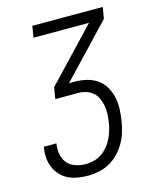

<svg xmlns="http://www.w3.org/2000/svg" viewBox="-112 -812 724 896"><g transform="rotate(-15 250.0 -363.5)"><path d="M202 8Q177 8 153 4Q129 0 108 -10Q87 -20 71 -37Q55 -54 45.5 -75.5Q36 -97 34 -121.5Q32 -146 36 -171L37 -176H98L97 -172Q93 -147 98 -122Q103 -97 118.5 -79.5Q134 -62 157.5 -54.5Q181 -47 206 -47Q225 -47 245 -52Q265 -57 282 -68.5Q299 -80 312.5 -96Q326 -112 335 -130Q344 -148 350 -167.5Q356 -187 359 -206Q362 -226 363 -246.5Q364 -267 360.5 -286Q357 -305 349.5 -322.5Q342 -340 328 -352.5Q314 -365 295 -371Q276 -377 256 -377H146L155 -432L390 -680H122L131 -735H471L462 -680L227 -432H256Q285 -432 313 -425Q341 -418 363 -402.5Q385 -387 399 -363Q413 -339 419 -312Q425 -285 424 -255.5Q423 -226 418 -197Q414 -171 406 -145Q398 -119 384 -95Q370 -71 350.5 -50.5Q331 -30 306 -16.5Q281 -3 254.5 2.5Q228 8 202 8Z"/></g></svg>

Font: Iosevka Term Curly Lt Obl
Style: Regular
Weight: 300
Italic angle: -9°
Designer: Belleve Invis
Foundry: Belleve Invis
Version: Version 32.3.0